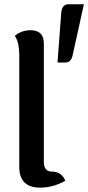

<svg xmlns="http://www.w3.org/2000/svg" viewBox="-20 -859 407 885"><path d="M182.1 -113.8Q182.1 -67.9 219.7 -67.9Q263.7 -67.9 281.2 -25.9Q224.6 5.9 165.5 5.9Q68.8 5.9 68.8 -89.8V-608.9Q68.8 -633.8 64 -655.8Q59.1 -677.7 48.3 -693.8Q79.1 -719.7 121.1 -719.7Q182.1 -719.7 182.1 -658.2ZM281.2 -570.8H245.1L262.2 -798.8Q265.1 -839.4 296.4 -839.4H366.7L314.5 -603Q307.1 -570.8 281.2 -570.8Z"/></svg>

Font: Bainsley
Style: Bold
Weight: 700
Designer: Paul James MIller
Foundry: High-Logic / Made with FontCreator
Version: Version 1.411;March 28, 2021;FontCreator 13.0.0.2683 64-bit